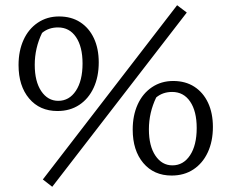

<svg xmlns="http://www.w3.org/2000/svg" viewBox="-20 -667 877 735"><path d="M200 -242Q132 -242 91.5 -290Q51 -338 51 -418Q51 -472 70 -514Q89 -556 124.5 -580Q160 -604 206 -604Q253 -604 287 -582Q321 -560 339.5 -520.5Q358 -481 358 -428Q358 -373 338.5 -331Q319 -289 283.5 -265.5Q248 -242 200 -242ZM203 -281Q245 -281 270.5 -319.5Q296 -358 296 -424Q296 -488 271 -525Q246 -562 202 -562Q166 -562 141 -541Q127 -512 120 -481.5Q113 -451 113 -419Q113 -355 138 -318Q163 -281 203 -281ZM180 48 144 20 658 -647 695 -619ZM637 5Q569 5 528.5 -43Q488 -91 488 -171Q488 -225 507 -267Q526 -309 561.5 -333Q597 -357 643 -357Q690 -357 724 -335Q758 -313 776.5 -273.5Q795 -234 795 -181Q795 -126 775.5 -84Q756 -42 720.5 -18.5Q685 5 637 5ZM640 -34Q682 -34 707.5 -72.5Q733 -111 733 -177Q733 -241 708 -278Q683 -315 639 -315Q603 -315 578 -294Q564 -265 557 -234.5Q550 -204 550 -172Q550 -108 575 -71Q600 -34 640 -34Z"/></svg>

Font: Piazzolla 24pt
Style: Regular
Weight: 400
Designer: Juan Pablo del Peral
Foundry: Huerta Tipografica
Version: Version 2.005